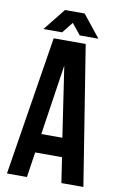

<svg xmlns="http://www.w3.org/2000/svg" viewBox="-94 -900 594 952"><g transform="rotate(10 203.5 -424.0)"><path d="M284.2 -700.2 396 0H285.2L266.1 -127H130.9L111.8 0H11.2L123 -700.2ZM198.2 -576.2 145 -222.2H251ZM159.2 -736.8H64.9L153.8 -848.1H252.9L341.8 -736.8H248L203.1 -792Z"/></g></svg>

Font: Bebas Neue Bold
Style: Regular
Weight: 700
Designer: Ryoichi Tsunekawa
Foundry: Ryoichi Tsunekawa
Version: Version 1.300